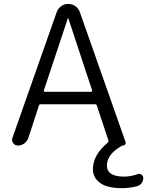

<svg xmlns="http://www.w3.org/2000/svg" viewBox="-20 -773 759 990"><path d="M609.4 197.3Q532.2 197.3 495.6 169.9Q459 142.6 459 99.6Q459 26.4 535.2 -37.1Q541 -42 539.1 -48.8L479.5 -228.5Q477.5 -235.4 470.7 -235.4H189.5Q182.6 -235.4 180.7 -228.5L126 -61.5Q120.1 -43.9 105 -33.2Q89.8 -22.5 72.3 -22.5Q56.6 -22.5 47.9 -35.2Q42 -43 42 -51.8Q42 -56.6 43.9 -61.5L272.5 -710.9Q279.3 -729.5 295.4 -741.2Q311.5 -752.9 332 -752.9Q352.5 -752.9 368.7 -741.2Q384.8 -729.5 391.6 -710.9L627 -42Q629.9 -35.2 625.5 -28.8Q621.1 -22.5 613.3 -22.5Q610.4 -22.5 608.4 -21.5Q531.2 22.5 531.2 80.1Q531.2 136.7 617.2 137.7Q654.3 137.7 689.5 125Q700.2 121.1 709.5 127.4Q718.8 133.8 718.8 144.5Q718.8 159.2 710.4 170.9Q702.1 182.6 688.5 186.5Q649.4 197.3 609.4 197.3ZM206.1 -306.6Q205.1 -303.7 207 -301.8Q209 -299.8 210.9 -299.8H449.2Q452.1 -299.8 454.1 -301.8Q456.1 -303.7 455.1 -306.6L332 -679.7Q332 -680.7 331.1 -680.7Q330.1 -680.7 330.1 -679.7Z"/></svg>

Font: Gen Jyuu Gothic P Normal
Style: Regular
Weight: 300
Designer: [Source Han Sans]
Ryoko NISHIZUKA  (kana & ideographs); Paul D. Hunt (Latin, Greek & Cyrillic); Wenlong ZHANG  (bopomofo
Version: Version 1.002.20150607